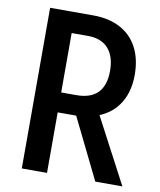

<svg xmlns="http://www.w3.org/2000/svg" viewBox="-87 -853 769 923"><g transform="rotate(10 297.5 -391.5)"><path d="M441.4 1 295.9 -295.4H282.7H205.6V0H82.5V-784.2H293Q369.6 -784.2 425 -754.9Q480.5 -725.6 509.8 -669.9Q539.1 -614.3 539.1 -536.6Q539.1 -456.5 504.6 -400.1Q470.2 -343.8 405.8 -317.4L573.7 1ZM205.6 -392.6H279.8Q418.9 -392.6 418.9 -535.6Q418.9 -605.5 384.8 -644Q350.6 -682.6 285.6 -682.6H205.6Z"/></g></svg>

Font: Decalotype Medium
Style: Regular
Weight: 500
Designer: Alfredo Marco Pradil
Foundry: Alfredo Marco Pradil
Version: Version 1.0